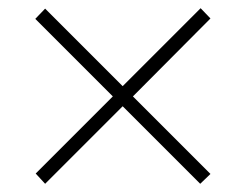

<svg xmlns="http://www.w3.org/2000/svg" viewBox="-20 -592 599 468"><path d="M90 -144 67 -169 255 -357 66 -546 90 -571 279 -382 469 -572 493 -547 304 -357 493 -168 468 -144 279 -333Z"/></svg>

Font: Noto Serif Thai ExtraLight
Style: Regular
Weight: 250
Version: Version 2.001